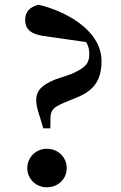

<svg xmlns="http://www.w3.org/2000/svg" viewBox="-20 -782 513 817"><path d="M179 15C228 15 264 -21 264 -67C264 -112 228 -149 179 -149C133 -149 96 -112 96 -67C96 -21 133 15 179 15ZM412 -522C412 -656 254 -736 144 -762C107 -752 87 -733 87 -697C87 -662 107 -637 165 -629L346 -603C356 -588 360 -572 360 -554C361 -511 341 -492 281 -466L218 -445C158 -421 134 -397 134 -355C134 -335 140 -313 152 -277L164 -236H194L195 -286C198 -316 209 -326 255 -346L304 -366C379 -396 412 -439 412 -522Z"/></svg>

Font: Source Han Serif CN
Style: Bold
Weight: 700
Designer: Ryoko NISHIZUKA 西塚涼子 (kana & ideographs); Frank Grießhammer (Latin, Greek & Cyrillic); Wenlong ZHANG 张文龙 (bopomofo); San
Foundry: Adobe
Version: Version 2.003;hotconv 1.1.1;makeotfexe 2.6.0